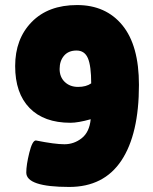

<svg xmlns="http://www.w3.org/2000/svg" viewBox="-20 -730 605 760"><path d="M122 -174Q197 -159 235 -159Q273 -159 303.5 -183Q334 -207 339 -258Q289 -244 259 -244Q154 -244 97 -302.5Q40 -361 40 -468.5Q40 -576 105.5 -643Q171 -710 285 -710Q399 -710 464.5 -630Q530 -550 530 -394Q530 -199 460.5 -94.5Q391 10 254 10Q84 10 84 -47Q84 -77 96 -125.5Q108 -174 122 -174ZM341 -400Q341 -469 328 -499.5Q315 -530 283 -530Q251 -530 233.5 -509.5Q216 -489 216 -457Q216 -425 236.5 -405.5Q257 -386 289 -386Q321 -386 341 -400Z"/></svg>

Font: Lilita One Rus
Style: Regular
Weight: 400
Designer: Juan Montoreano
Foundry: Juan Montoreano
Version: Version 1.002